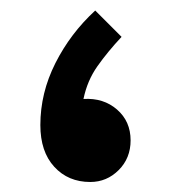

<svg xmlns="http://www.w3.org/2000/svg" viewBox="-20 -353 332 374"><path d="M142.6 -160.2Q149.9 -195.8 169.7 -223.9Q189.5 -252 216.8 -281.2L165.5 -332.5Q117.2 -288.1 87.9 -230Q58.6 -171.9 58.6 -109.4Q58.6 -57.6 85.7 -28.1Q112.8 1.5 155.8 1.5Q188 1.5 211.2 -21.7Q234.4 -44.9 234.4 -79.6Q234.4 -116.7 208 -139.6Q181.6 -162.6 142.6 -160.2Z"/></svg>

Font: Estedad-FD-VF Thin
Style: Regular
Weight: 100
Designer: Amin Abedi
Version: Version 5.0